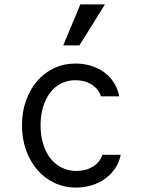

<svg xmlns="http://www.w3.org/2000/svg" viewBox="-20 -837 640 867"><path d="M442.2 -138Q431.2 -104.2 399.6 -84.7Q368 -65.2 325.2 -65.2Q288.8 -65.2 258.7 -80.1Q228.6 -95 207.5 -122Q186.4 -149 174.8 -187.2Q163.2 -225.4 163.2 -271.6Q163.2 -316.8 174.6 -354.2Q186 -391.6 206.4 -418.4Q226.8 -445.2 256 -460Q285.2 -474.8 321.2 -474.8Q362.8 -474.8 393.8 -455.3Q424.8 -435.8 436 -402H518.2Q512.2 -435 495.1 -462.4Q478 -489.8 452 -509.3Q426 -528.8 392.6 -539.4Q359.2 -550 321.2 -550Q268.4 -550 224.1 -529.2Q179.8 -508.4 147.7 -471.1Q115.6 -433.8 97.4 -382.8Q79.2 -331.8 79.2 -271.2Q79.2 -210.8 97.6 -159.3Q116 -107.8 148.4 -70.1Q180.8 -32.4 225.6 -11.2Q270.4 10 323.2 10Q360.8 10 394.8 -0.6Q428.8 -11.2 455.5 -30.7Q482.2 -50.2 500.5 -77.6Q518.8 -105 525.2 -138ZM453.8 -817H342.8L265.6 -632H338.6Z"/></svg>

Font: CommitMonoV142 ExtLt
Style: Regular
Weight: 200
Monospace: yes
Designer: Eigil Nikolajsen
Foundry: Eigil Nikolajsen
Version: Version 1.142